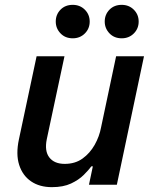

<svg xmlns="http://www.w3.org/2000/svg" viewBox="-20 -762 626 792"><path d="M482 -604Q451 -604 431.5 -624.5Q412 -645 412 -673Q412 -702 431.5 -722Q451 -742 482 -742Q512 -742 532 -722Q552 -702 552 -673Q552 -644 532 -624Q512 -604 482 -604ZM280 -604Q249 -604 229.5 -624.5Q210 -645 210 -673Q210 -702 229.5 -722Q249 -742 280 -742Q310 -742 330 -722Q350 -702 350 -673Q350 -644 330 -624Q310 -604 280 -604ZM194 10Q143 10 108 -14Q73 -38 59 -82Q45 -126 58 -187L131 -530H246L173 -188Q163 -139 183.5 -112.5Q204 -86 247 -86Q290 -86 320.5 -108Q351 -130 370.5 -164.5Q390 -199 397 -237L459 -530H574L462 0H347L363 -76H357Q346 -61 325.5 -40.5Q305 -20 273 -5Q241 10 194 10Z"/></svg>

Font: Be Vietnam Pro Medium
Style: Italic
Weight: 500
Italic angle: -12°
Designer: Lam Bao, Tony Le, Vietanh Nguyen
Foundry: Yellow Type Foundry
Version: Version 1.002; ttfautohint (v1.8.3)